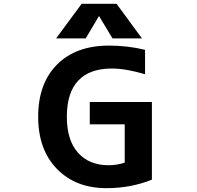

<svg xmlns="http://www.w3.org/2000/svg" viewBox="-20 -982 1040 1014"><path d="M555.7 -741.2Q654.3 -741.2 746.1 -718.8V-589.8Q645.5 -620.1 570.3 -620.1Q453.1 -620.1 393.1 -556.2Q333 -492.2 333 -365.2Q333 -241.2 392.1 -175.3Q451.2 -109.4 552.7 -109.4Q597.7 -109.4 638.7 -123V-325.2H454.1V-443.4H782.2V-33.2Q670.9 11.7 542 11.7Q379.9 11.7 280.8 -89.8Q181.6 -191.4 181.6 -365.2Q181.6 -541 281.2 -641.1Q380.9 -741.2 555.7 -741.2ZM502.9 -897.5 432.6 -779.3H276.4L411.1 -961.9H595.7L729.5 -779.3H574.2Z"/></svg>

Font: Gen Shin Gothic Monospace Bold
Style: Bold
Weight: 700
Designer: [Source Han Sans]
Ryoko NISHIZUKA  (kana & ideographs); Paul D. Hunt (Latin, Greek & Cyrillic); Wenlong ZHANG  (bopomofo
Version: Version 1.002.20150607